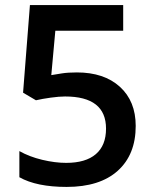

<svg xmlns="http://www.w3.org/2000/svg" viewBox="-20 -734 611 764"><path d="M286.1 -445.8Q394 -445.8 457 -388.7Q520 -331.5 520 -232.9Q520 -118.7 448.5 -54.4Q377 9.8 245.1 9.8Q125.5 9.8 57.1 -28.8V-132.8Q96.7 -110.4 147.9 -98.1Q199.2 -85.9 243.2 -85.9Q320.8 -85.9 361.3 -120.6Q401.9 -155.3 401.9 -222.2Q401.9 -350.1 238.8 -350.1Q215.8 -350.1 182.1 -345.5Q148.4 -340.8 123 -335L71.8 -365.2L99.1 -713.9H470.2V-611.8H200.2L184.1 -435.1Q201.2 -438 225.8 -441.9Q250.5 -445.8 286.1 -445.8Z"/></svg>

Font: f4618774984       
Style: Regular
Weight: 600
Foundry: Ascender Corporation
Version: Version 1.10